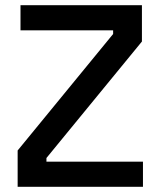

<svg xmlns="http://www.w3.org/2000/svg" viewBox="-20 -720 617 740"><path d="M48 0V-140L416 -589V-603H59V-700H527V-560L159 -111V-97H531V0Z"/></svg>

Font: Space Grotesk Light Medium
Style: Regular
Weight: 500
Version: Version 2.000